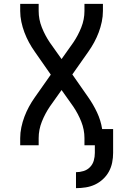

<svg xmlns="http://www.w3.org/2000/svg" viewBox="-20 -755 640 998"><path d="M375 223V140Q395 140 414.5 134Q434 128 448 113.5Q462 99 467.5 79.5Q473 60 473 40V0H419V-37Q419 -81 402.5 -122.5Q386 -164 361 -201L300 -287L239 -201Q214 -164 197.5 -122.5Q181 -81 181 -37V0H85V-37Q85 -65 91 -93.5Q97 -122 107 -148.5Q117 -175 130.5 -200Q144 -225 161 -249L244 -367L161 -486Q144 -510 130.5 -535Q117 -560 107 -586.5Q97 -613 91 -641.5Q85 -670 85 -698V-735H181V-698Q181 -654 197.5 -612.5Q214 -571 239 -534L300 -448L361 -534Q386 -571 402.5 -612.5Q419 -654 419 -698V-735H515V-698Q515 -670 509 -641.5Q503 -613 493 -586.5Q483 -560 469.5 -535Q456 -510 439 -486L356 -368L439 -249Q465 -212 484.5 -170.5Q504 -129 511 -84H568V40Q568 65 563 90Q558 115 546 137Q534 159 515 176.5Q496 194 473.5 204.5Q451 215 425.5 219Q400 223 375 223Z"/></svg>

Font: Iosevka Fixed Curly Md Ex
Style: Regular
Weight: 500
Width: 7
Monospace: yes
Designer: Belleve Invis
Foundry: Belleve Invis
Version: Version 30.1.2